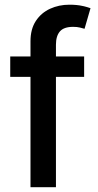

<svg xmlns="http://www.w3.org/2000/svg" viewBox="-20 -781 409 801"><path d="M331 -545.5V-460.2H22.7V-545.5ZM107.2 0V-608.7Q107.2 -659.8 129.6 -693.7Q152 -727.6 188.9 -744.5Q225.9 -761.4 269.2 -761.4Q301.1 -761.4 323.9 -756.2Q346.6 -751.1 357.6 -746.8L332.7 -660.9Q325.3 -663 313.6 -666Q301.8 -669 285.2 -669Q246.4 -669 229.9 -649.9Q213.4 -630.7 213.4 -594.5V0Z"/></svg>

Font: InterMG Medium
Style: Regular
Weight: 500
Designer: Rasmus Andersson
Foundry: rsms
Version: Version 3.019;December 26, 2023;FontCreator 15.0.0.2955 64-b